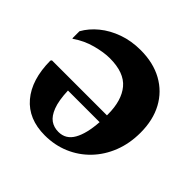

<svg xmlns="http://www.w3.org/2000/svg" viewBox="-169 -839 1017 1017"><g transform="rotate(45 339.5 -330.5)"><path d="M295 9Q172 9 104.5 -70.5Q37 -150 36 -292L41 -299H453V-306Q453 -410 405.5 -467Q358 -524 250 -524Q206 -524 147.5 -508.5Q89 -493 39 -458H35V-511Q60 -556 104 -592Q148 -628 207 -649Q266 -670 335 -670Q430 -670 499.5 -631.5Q569 -593 606.5 -523.5Q644 -454 644 -360Q644 -279 617.5 -211.5Q591 -144 543.5 -94.5Q496 -45 432.5 -18Q369 9 295 9ZM333 -55Q388 -55 416.5 -105Q445 -155 451 -246H214Q217 -173 233 -131.5Q249 -90 274 -72.5Q299 -55 333 -55Z"/></g></svg>

Font: Spectral SC ExtraBold
Style: Regular
Weight: 800
Designer: Jean-Baptiste Levee
Foundry: Production Type
Version: Version 2.001